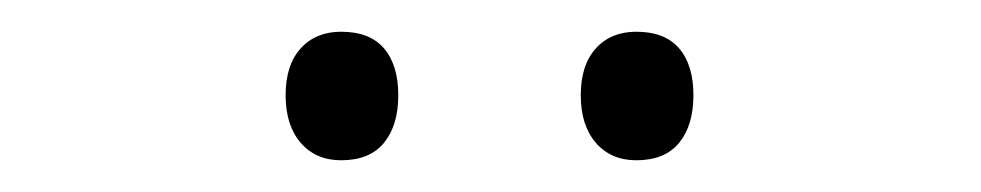

<svg xmlns="http://www.w3.org/2000/svg" viewBox="-20 -740 618 121"><path d="M160 -680Q160 -699 169.5 -709.5Q179 -720 195 -720Q213 -720 222 -709.5Q231 -699 231 -680Q231 -661 222 -650Q213 -639 195 -639Q179 -639 169.5 -650Q160 -661 160 -680ZM346 -680Q346 -699 355.5 -709.5Q365 -720 381 -720Q399 -720 408 -709.5Q417 -699 417 -680Q417 -661 408 -650Q399 -639 381 -639Q365 -639 355.5 -650Q346 -661 346 -680Z"/></svg>

Font: Noto Sans Cham Light
Style: Regular
Weight: 300
Version: Version 2.002